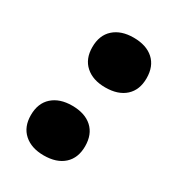

<svg xmlns="http://www.w3.org/2000/svg" viewBox="-143 -634 674 739"><g transform="rotate(30 194.0 -265.0)"><path d="M283 -92Q283 -40 251 -11Q219 18 162 18Q107 18 74.5 -11Q42 -40 42 -92Q42 -145 74.5 -174Q107 -203 162 -203Q219 -203 251 -174Q283 -145 283 -92ZM357 -437Q357 -385 325 -356Q293 -327 236 -327Q181 -327 148.5 -356Q116 -385 116 -437Q116 -490 148.5 -519Q181 -548 236 -548Q293 -548 325 -519Q357 -490 357 -437Z"/></g></svg>

Font: Roboto Serif 20pt ExtraBold
Style: Italic
Weight: 800
Italic angle: -10°
Version: Version 1.007